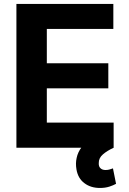

<svg xmlns="http://www.w3.org/2000/svg" viewBox="-20 -747 652 971"><path d="M554.7 0H63V-727.1H553.2V-600.6H216.8V-427.2H527.8V-300.3H216.8V-127H554.7ZM485.8 203.6Q438.5 203.6 406.7 179.2Q374.5 155.3 366.7 109.9Q361.3 79.1 367.7 51.3Q373.5 22.9 392.6 -2.4Q411.6 -27.3 442.4 -41L555.2 0Q522 15.1 500.5 33.7Q479 52.2 479.5 77.6Q478.5 94.7 487.8 103.5Q497.1 112.8 513.7 112.8Q525.9 112.8 534.7 109.9Q536.1 109.4 542.5 107.4Q548.8 105.5 551.3 104.5L566.9 182.6Q552.7 190.4 533.2 196.8Q511.7 203.6 485.8 203.6Z"/></svg>

Font: My Font
Style: Bold
Weight: 500
Designer: Rasmus Andersson
Foundry: rsms
Version: Version 0.001